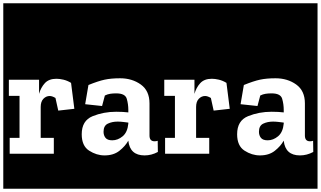

<svg xmlns="http://www.w3.org/2000/svg" viewBox="-30 -937 1955 1170"><path d="M-10 213V-917H450V213ZM314 -457Q268 -457 243.5 -430.5Q219 -404 208 -365V-451H24V-353H89V-97H29V0H298V-97H218V-285Q218 -318 234.5 -335Q251 -352 273 -352Q288 -352 308 -340L325 -263L423 -274L403 -432Q380 -446 356.5 -451.5Q333 -457 314 -457Z M431 213V-917H958V213ZM509 -419 489 -302 592 -291 609 -355Q625 -363 641.5 -365.5Q658 -368 678 -368Q733 -368 742.5 -335Q752 -302 752 -267V-252Q721 -256 678 -256Q601 -256 534.5 -229Q468 -202 468 -119Q468 -48 513 -19Q558 10 607 10Q662 10 697.5 -18Q733 -46 752 -80V-79Q762 10 851 10Q893 10 932 -11L931 -79Q921 -76 912 -76Q881 -76 881 -111V-307Q881 -384 828 -422Q775 -460 702 -460Q647 -460 607.5 -451.5Q568 -443 509 -419ZM752 -184Q747 -131 717.5 -106.5Q688 -82 654 -82Q625 -82 613 -97Q601 -112 601 -134Q601 -171 627 -183.5Q653 -196 687 -196Q703 -196 719.5 -194Q736 -192 752 -190Z M937 213V-917H1397V213ZM1261 -457Q1215 -457 1190.5 -430.5Q1166 -404 1155 -365V-451H971V-353H1036V-97H976V0H1245V-97H1165V-285Q1165 -318 1181.5 -335Q1198 -352 1220 -352Q1235 -352 1255 -340L1272 -263L1370 -274L1350 -432Q1327 -446 1303.5 -451.5Q1280 -457 1261 -457Z M1378 213V-917H1905V213ZM1456 -419 1436 -302 1539 -291 1556 -355Q1572 -363 1588.5 -365.5Q1605 -368 1625 -368Q1680 -368 1689.5 -335Q1699 -302 1699 -267V-252Q1668 -256 1625 -256Q1548 -256 1481.5 -229Q1415 -202 1415 -119Q1415 -48 1460 -19Q1505 10 1554 10Q1609 10 1644.5 -18Q1680 -46 1699 -80V-79Q1709 10 1798 10Q1840 10 1879 -11L1878 -79Q1868 -76 1859 -76Q1828 -76 1828 -111V-307Q1828 -384 1775 -422Q1722 -460 1649 -460Q1594 -460 1554.5 -451.5Q1515 -443 1456 -419ZM1699 -184Q1694 -131 1664.5 -106.5Q1635 -82 1601 -82Q1572 -82 1560 -97Q1548 -112 1548 -134Q1548 -171 1574 -183.5Q1600 -196 1634 -196Q1650 -196 1666.5 -194Q1683 -192 1699 -190Z"/></svg>

Font: Zilla Slab Highlight
Style: Bold
Weight: 700
Designer: Typotheque Type Foundry
Foundry: Typotheque type foundry
Version: Version 1.1; 2017; ttfautohint (v1.6)